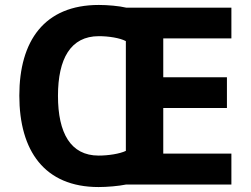

<svg xmlns="http://www.w3.org/2000/svg" viewBox="-20 -745 1013 775"><path d="M379 -725C159 -725 58 -580 58 -359C58 -137 159 10 378 10C412 10 459 6 488 0H914V-125H639V-309H896V-433H639V-590H914V-714H490C461 -721 414 -725 379 -725ZM379 -599C418 -599 464 -592 488 -579V-136C463 -124 417 -117 378 -117C265 -117 214 -208 214 -358C214 -508 265 -599 379 -599Z"/></svg>

Font: Noto Kufi Arabic
Style: Bold
Weight: 700
Designer: Monotype Design Team, David Williams, Khaled Hosny
Foundry: Google LLC
Version: Version 2.109